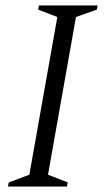

<svg xmlns="http://www.w3.org/2000/svg" viewBox="-20 -680 386 700"><path d="M9 0 12 -15 87 -43 189 -618 119 -645 122 -660H336L333 -645L257 -618L155 -43L227 -15L224 0Z"/></svg>

Font: Spectral Light
Style: Italic
Weight: 300
Italic angle: -10°
Designer: Jean-Baptiste Levee
Foundry: Production Type
Version: Version 2.001